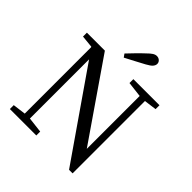

<svg xmlns="http://www.w3.org/2000/svg" viewBox="-235 -1026 1186 1186"><g transform="rotate(45 358.0 -433.5)"><path d="M448 -636V-670H676V-636L594 -625V7H563L168 -563V-46L270 -34V0H39V-34L124 -45V-625L122 -628L42 -636V-670H199L549 -162V-624ZM297 -743Q320 -767 342.5 -790.5Q365 -814 389 -836Q410 -857 423.5 -865.5Q437 -874 450 -874Q465 -874 475.5 -864.5Q486 -855 486 -841Q486 -828 475.5 -815.5Q465 -803 437 -788Q406 -771 375 -755Q344 -739 312 -722Z"/></g></svg>

Font: Source Serif 4 Subhead
Style: Regular
Weight: 400
Designer: Frank Grießhammer
Foundry: Adobe Systems Incorporated
Version: Version 4.004;hotconv 1.0.117;makeotfexe 2.5.65602